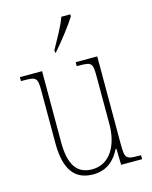

<svg xmlns="http://www.w3.org/2000/svg" viewBox="-116 -842 733 928"><g transform="rotate(-15 250.0 -378.0)"><path d="M208 -619V-606H212C251 -650 306 -721 327 -756V-766H282C266 -721 237 -672 208 -619ZM235 10C304 10 345 -30 370 -81H374L376 0H481V-20H470C406 -20 400 -24 400 -99V-536H292V-516H300C371 -516 372 -511 372 -431V-203C372 -104 328 -15 236 -15C155 -15 124 -75 124 -182V-536H13V-516H24C91 -516 96 -511 96 -443V-184C96 -46 146 10 235 10Z"/></g></svg>

Font: Noto Serif Devanagari Condensed Thin
Style: Regular
Weight: 100
Width: 3
Designer: Universal Thirst, Indian Type Foundry and the Monotype Design Team
Foundry: Monotype Imaging Inc.
Version: Version 2.004